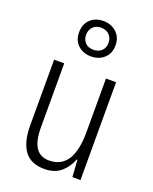

<svg xmlns="http://www.w3.org/2000/svg" viewBox="-150 -887 782 981"><g transform="rotate(20 240.5 -397.0)"><path d="M407 -532V0H363L357 -92H353Q337 -49 303 -19.5Q269 10 213 10Q139 10 104.5 -37.5Q70 -85 70 -176V-532H125V-186Q125 -110 149 -74.5Q173 -39 221 -39Q352 -39 352 -240V-532ZM241 -612Q198 -612 170 -637.5Q142 -663 142 -708Q142 -752 169.5 -778Q197 -804 240 -804Q283 -804 311.5 -777.5Q340 -751 340 -708Q340 -664 312 -638Q284 -612 241 -612ZM241 -648Q269 -648 285.5 -664.5Q302 -681 302 -707Q302 -734 285 -751Q268 -768 241 -768Q213 -768 196.5 -751Q180 -734 180 -708Q180 -682 196 -665Q212 -648 241 -648Z"/></g></svg>

Font: Noto Sans Georgian Condensed Light
Style: Regular
Weight: 300
Width: 3
Designer: Monotype Design Team, Akaki Razmadze
Foundry: Google LLC
Version: Version 2.005; ttfautohint (v1.8.4.7-5d5b)